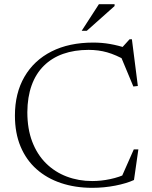

<svg xmlns="http://www.w3.org/2000/svg" viewBox="-20 -890 728 920"><path d="M422 -22.5Q464.5 -22.5 508.2 -31.8Q552 -41 589 -59L556.5 -28L621 -174H643L622 -27.5Q586 -11 532.2 -0.5Q478.5 10 422 10Q340.5 10 272.5 -12.8Q204.5 -35.5 155 -79.5Q105.5 -123.5 78.5 -188Q51.5 -252.5 51.5 -336Q51.5 -443.5 97.2 -522.2Q143 -601 227 -643.5Q311 -686 427 -686Q468.5 -686 507.2 -679.2Q546 -672.5 590.5 -658L562 -659L601 -702H612L640.5 -478L619 -475.5L552.5 -635L586.5 -598.5Q535 -627.5 493.5 -639.2Q452 -651 404.5 -651Q336.5 -651 282.2 -631.8Q228 -612.5 189.8 -574.5Q151.5 -536.5 131.5 -480.8Q111.5 -425 111 -352.5Q111 -272.5 134.5 -211Q158 -149.5 200.5 -107.5Q243 -65.5 299.8 -44Q356.5 -22.5 422 -22.5ZM371.5 -742.5 454 -870H529V-861L396 -742.5Z"/></svg>

Font: Newsreader 16pt 16pt Light
Style: Regular
Weight: 300
Version: Version 1.003